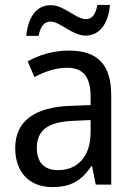

<svg xmlns="http://www.w3.org/2000/svg" viewBox="-20 -752 548 782"><path d="M87 -606H137C145 -644 159 -664 186 -664C225 -664 275 -607 328 -607C385 -607 421 -654 428 -732H377C369 -695 357 -674 330 -674C289 -674 242 -731 187 -731C126 -731 94 -679 87 -606ZM261 -546C197 -546 138 -528 93 -502L120 -438C162 -460 206 -476 253 -476C316 -476 349 -443 349 -357V-324L269 -321C117 -316 42 -256 42 -149C42 -49 101 10 193 10C270 10 312 -17 352 -75H355L370 0H433V-364C433 -486 380 -546 261 -546ZM281 -260 349 -263V-213C349 -111 293 -59 216 -59C164 -59 130 -87 130 -149C130 -218 170 -256 281 -260Z"/></svg>

Font: Noto Sans Georgian SemiCondensed
Style: Regular
Weight: 400
Width: 4
Designer: Monotype Design Team, Akaki Razmadze
Foundry: Google LLC
Version: Version 2.005